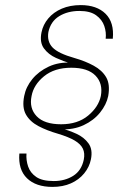

<svg xmlns="http://www.w3.org/2000/svg" viewBox="-20 -727 480 754"><path d="M143 -600Q149 -630 169.5 -654.5Q190 -679 222.5 -693Q255 -707 297 -707Q360 -707 394.5 -673Q429 -639 423 -575H395Q398 -600 389.5 -625Q381 -650 357.5 -667Q334 -684 292 -684Q246 -684 212.5 -663.5Q179 -643 170 -601Q164 -564 186.5 -540.5Q209 -517 273 -499Q315 -487 348 -469Q381 -451 397 -423.5Q413 -396 405 -350Q398 -316 373 -285Q348 -254 308.5 -235.5Q269 -217 217 -219L220 -223Q251 -215 280.5 -201.5Q310 -188 327.5 -164Q345 -140 337 -101Q331 -71 310.5 -46Q290 -21 258.5 -7Q227 7 186 7Q121 7 86 -27Q51 -61 56 -124H84Q82 -98 90.5 -73Q99 -48 122.5 -32Q146 -16 191 -16Q235 -16 267.5 -36.5Q300 -57 309 -100Q314 -125 305.5 -143Q297 -161 273.5 -175Q250 -189 207 -202Q165 -214 131.5 -231.5Q98 -249 82 -277Q66 -305 75 -350Q82 -386 107 -416.5Q132 -447 171.5 -465.5Q211 -484 263 -481L260 -477Q230 -486 200 -499.5Q170 -513 152.5 -537Q135 -561 143 -600ZM376 -350Q385 -399 355 -430Q325 -461 260 -461Q194 -461 153 -427.5Q112 -394 104 -350Q94 -302 124 -270.5Q154 -239 220 -239Q285 -239 326 -273Q367 -307 376 -350Z"/></svg>

Font: Albert Sans ExtraLight
Style: Italic
Weight: 250
Italic angle: -11.25°
Designer: Andreas Rasmussen
Foundry: a.Foundry
Version: Version 1.025